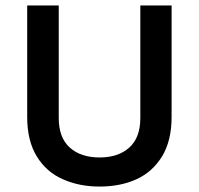

<svg xmlns="http://www.w3.org/2000/svg" viewBox="-20 -680 732 706"><path d="M346 6Q271 6 211 -21Q151 -47 115.5 -104.5Q80 -162 80 -250V-660H196V-246Q196 -174 236.5 -137.5Q277 -101 346 -101Q415 -101 455.5 -137.5Q496 -174 496 -246V-660H611V-250Q611 -163 576 -105Q540 -47 481 -20.5Q422 6 346 6Z"/></svg>

Font: Lil Grotesk Bold
Style: Regular
Weight: 700
Designer: Bastien Sozeau
Foundry: NBR — Bastien Sozeau
Version: Version 4.002; ttfautohint (v1.8.4.7-5d5b)